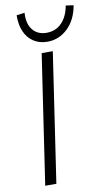

<svg xmlns="http://www.w3.org/2000/svg" viewBox="-103 -1002 591 1052"><g transform="rotate(-10 192.5 -476.5)"><path d="M60 0 167 -719H229L122 0ZM210 -775Q166 -775 133.5 -796Q101 -817 84 -855.5Q67 -894 68 -947L113 -953Q109 -892 136.5 -858Q164 -824 214 -824Q265 -824 298.5 -859Q332 -894 342 -953L385 -947Q371 -867 322.5 -821Q274 -775 210 -775Z"/></g></svg>

Font: Nunitoga
Style: Light Italic
Weight: 300
Italic angle: -9°
Designer: Vernon Adams
Foundry: Vernon Adams
Version: Version 1.0